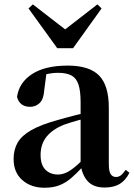

<svg xmlns="http://www.w3.org/2000/svg" viewBox="-20 -857 625 893"><path d="M186.6 16.2Q124.2 16.2 83.8 -19.4Q43.3 -54.9 43.3 -117.6Q43.3 -161.2 62 -193.6Q80.7 -226.1 125.1 -251.5Q169.6 -277 245.4 -297.9Q284.8 -309.4 334.4 -322Q384 -334.6 424 -344.4V-318.9Q384 -308.9 344 -297.6Q303.9 -286.4 277.1 -276.7Q223.3 -254.9 196.1 -220.6Q168.8 -186.4 168.8 -135.9Q168.8 -90.4 191.1 -67.9Q213.3 -45.3 250 -45.3Q266.3 -45.3 284.7 -52.6Q303.1 -59.9 327.4 -79.7Q351.8 -99.4 385.3 -135.5L400.8 -82.4H365.7Q336.6 -50.6 311.2 -28.7Q285.7 -6.8 256.4 4.7Q227 16.2 186.6 16.2ZM466.1 15.2Q414.6 15.2 387.9 -14.2Q361.2 -43.6 354.9 -94V-96.5V-381.4Q354.9 -434.7 344.8 -464.5Q334.7 -494.3 311.6 -506.3Q288.5 -518.3 250 -518.3Q224.4 -518.3 197.3 -512.2Q170.2 -506.1 133.8 -491.2L196.1 -516.3L185.9 -439.2Q183.3 -395.9 164.6 -378Q145.8 -360.2 120.3 -360.2Q71.1 -360.2 59.2 -406.5Q68.9 -473.5 129.4 -512.7Q189.9 -551.9 295.1 -551.9Q395.4 -551.9 440.7 -505.9Q486.1 -459.8 486.1 -356.2V-94.8Q486.1 -60.3 494.8 -47Q503.6 -33.8 519.7 -33.8Q531.3 -33.8 541.3 -40.9Q551.3 -48.1 564.7 -67.2L581.9 -53.4Q564 -17.5 536.2 -1.1Q508.4 15.2 466.1 15.2ZM132.7 -836.7 320 -691.7H246L433.1 -836.7L452.4 -817.8L319.8 -632.7H246.3L112.6 -817.8Z"/></svg>

Font: Noto Serif SC
Style: Regular
Weight: 200
Designer: Ryoko NISHIZUKA 西塚涼子 (kana & ideographs); Frank Grießhammer (Latin, Greek & Cyrillic); Wenlong ZHANG 张文龙 (bopomofo); San
Foundry: Adobe
Version: Version 2.001;hotconv 1.1.0;makeotfexe 2.6.0